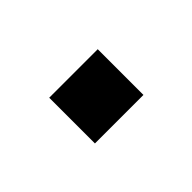

<svg xmlns="http://www.w3.org/2000/svg" viewBox="-29 -195 291 291"><g transform="rotate(-45 117.0 -49.0)"><path d="M169 -98V0H65V-98Z"/></g></svg>

Font: Syne
Style: Regular
Weight: 400
Designer: Lucas Descroix
Foundry: Bonjour Monde
Version: Version 2.200